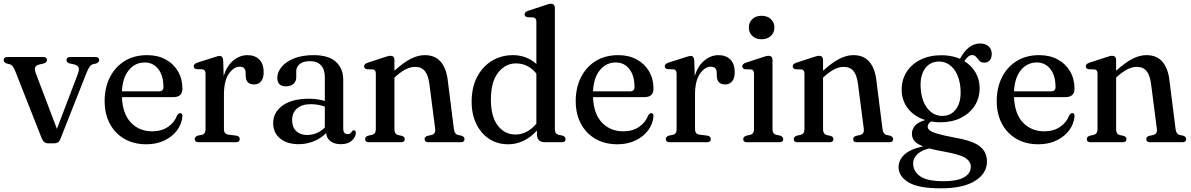

<svg xmlns="http://www.w3.org/2000/svg" viewBox="-20 -757 6339 1022"><path d="M268.5 6H235.5Q213 6 202 -21L60.5 -380Q48.5 -410 34 -414.5L15.5 -419Q-0.5 -425 -0.5 -437Q-0.5 -453.5 20 -453.5H210Q230 -453.5 230 -437Q230 -425 212.5 -419L192.5 -414.5Q170.5 -409.5 166.8 -398.2Q163 -387 171.5 -364.5L283 -71L394.5 -364Q403 -386.5 398.2 -398.2Q393.5 -410 373 -414.5L351 -419Q334 -424.5 334 -437Q334 -453.5 355 -453.5H487.5Q508 -453.5 508 -437Q508 -425 492 -419L474 -415Q464.5 -412 457 -401.8Q449.5 -391.5 440 -368L302 -18.5Q296.5 -4.5 288 0.8Q279.5 6 268.5 6Z M951 -285Q951 -240 902.5 -240H629Q632.5 -151 676.8 -104.5Q721 -58 790.5 -58Q840 -58 874.8 -82Q909.5 -106 922.5 -142.5Q931.5 -155 939.5 -155Q951.5 -154.5 951 -138Q948 -98 923 -64Q898 -30 855.8 -9.5Q813.5 11 759 11Q691.5 11 641.8 -18Q592 -47 564.5 -98.8Q537 -150.5 537 -219.5Q537 -289.5 564.5 -344.8Q592 -400 642.8 -431.8Q693.5 -463.5 763.5 -463.5Q819.5 -463.5 861.8 -440.5Q904 -417.5 927.5 -377.2Q951 -337 951 -285ZM750.5 -424.5Q699 -424.5 665.8 -383.8Q632.5 -343 629 -271H826.5Q850 -271 850 -293Q850 -354.5 822.5 -389.5Q795 -424.5 750.5 -424.5Z M1168 -435.5 1170.5 -353Q1188 -407.5 1222.5 -435.5Q1257 -463.5 1296.5 -463.5Q1337.5 -463.5 1360.5 -439.8Q1383.5 -416 1383.5 -373.5Q1383.5 -340.5 1369.5 -324Q1355.5 -307.5 1333.5 -307.5Q1288 -307.5 1288 -354L1287.5 -369.5Q1287.5 -402 1256 -402Q1224.5 -402 1198.2 -364.5Q1172 -327 1172 -253V-69.5Q1172 -44 1195 -40.5L1237.5 -35Q1256 -32 1256 -16.5Q1256 0 1235.5 0H1037Q1016.5 0 1016.5 -17Q1016.5 -28.5 1032 -35L1055 -39.5Q1074 -44.5 1074 -68.5V-365Q1074 -385 1058.5 -388L1025.5 -389Q1011 -392.5 1011 -404Q1011 -416.5 1030 -423.5L1115 -450.5Q1141 -459.5 1149 -459.5Q1166 -459.5 1168 -435.5Z M1434 -101.5Q1434 -159 1484.2 -195.2Q1534.5 -231.5 1624.5 -231.5Q1648.5 -231.5 1669.8 -228.2Q1691 -225 1709 -219.5V-346Q1709 -387.5 1688.5 -409.5Q1668 -431.5 1630.5 -431.5Q1594 -431.5 1575.5 -416.2Q1557 -401 1557 -379.5V-347.5Q1557 -324 1542.5 -310.8Q1528 -297.5 1502 -297.5Q1456 -297.5 1456 -343Q1456 -372.5 1478.5 -400.2Q1501 -428 1544.2 -445.8Q1587.5 -463.5 1650 -463.5Q1728.5 -463.5 1767.8 -428.2Q1807 -393 1807 -332V-73Q1807 -43 1830 -43Q1839 -43 1844.2 -47Q1849.5 -51 1852.5 -57Q1858 -63.5 1862.5 -63.5Q1874 -63.5 1874 -49Q1874 -29 1853.5 -9.2Q1833 10.5 1794.5 10.5Q1760.5 10.5 1739.5 -5Q1718.5 -20.5 1716 -48.5Q1688 -20 1649.8 -4.8Q1611.5 10.5 1569 10.5Q1508.5 10.5 1471.2 -19.8Q1434 -50 1434 -101.5ZM1535 -118Q1535 -79 1557.2 -58.8Q1579.5 -38.5 1614 -38.5Q1668.5 -38.5 1709 -78V-189.5Q1692 -195.5 1673.8 -199Q1655.5 -202.5 1634.5 -202.5Q1588 -202.5 1561.5 -180Q1535 -157.5 1535 -118Z M2079.5 -437.5V-380.5Q2127.5 -424 2166 -443.8Q2204.5 -463.5 2241 -463.5Q2295.5 -463.5 2325.5 -428.8Q2355.5 -394 2363 -332L2396 -70.5Q2399 -44 2416.5 -39L2437.5 -34.5Q2452.5 -28.5 2452.5 -16.5Q2452.5 0 2432 0H2259.5Q2240 0 2240 -17Q2240 -28 2254 -33.5L2277 -38.5Q2299.5 -44.5 2296.5 -70L2265.5 -310.5Q2259.5 -356.5 2241.5 -378.8Q2223.5 -401 2189.5 -401Q2166 -401 2141 -388.8Q2116 -376.5 2086 -350L2079.5 -343.5V-69Q2079.5 -44 2098 -38.5L2120.5 -33.5Q2134.5 -28.5 2134.5 -17Q2134.5 0 2114.5 0H1943.5Q1923.5 0 1923.5 -16.5Q1923.5 -28.5 1938.5 -34.5L1961.5 -39.5Q1980.5 -45 1980.5 -69V-365Q1980.5 -385 1965.5 -387.5L1932.5 -388.5Q1918 -392 1918 -404Q1918 -416.5 1936.5 -423L2022 -451Q2047.5 -460 2058 -460Q2079.5 -460 2079.5 -437.5Z M2490.5 -216Q2490.5 -293 2520 -348.5Q2549.5 -404 2599.2 -433.8Q2649 -463.5 2710 -463.5Q2747 -463.5 2778.8 -451.2Q2810.5 -439 2835 -416.5V-641.5Q2835 -661.5 2819.5 -664L2787 -665.5Q2772.5 -668.5 2772.5 -680.5Q2772.5 -693 2791 -699.5L2876 -727.5Q2889 -732 2897.2 -734.5Q2905.5 -737 2912.5 -737Q2933.5 -737 2933.5 -714V-69Q2933.5 -45 2952.5 -39.5L2975 -35Q2990.5 -29 2990.5 -16.5Q2990.5 0 2970 0H2880.5Q2838 0 2838 -43.5V-62Q2771 11 2684.5 11Q2628 11 2584.2 -17.5Q2540.5 -46 2515.5 -97Q2490.5 -148 2490.5 -216ZM2593 -226.5Q2593 -136 2629.8 -88.5Q2666.5 -41 2723 -41Q2786.5 -41 2835 -98.5V-365.5Q2791 -419.5 2726.5 -419.5Q2670.5 -419.5 2631.8 -370.8Q2593 -322 2593 -226.5Z M3458.5 -285Q3458.5 -240 3410 -240H3136.5Q3140 -151 3184.2 -104.5Q3228.5 -58 3298 -58Q3347.5 -58 3382.2 -82Q3417 -106 3430 -142.5Q3439 -155 3447 -155Q3459 -154.5 3458.5 -138Q3455.5 -98 3430.5 -64Q3405.5 -30 3363.2 -9.5Q3321 11 3266.5 11Q3199 11 3149.2 -18Q3099.5 -47 3072 -98.8Q3044.5 -150.5 3044.5 -219.5Q3044.5 -289.5 3072 -344.8Q3099.5 -400 3150.2 -431.8Q3201 -463.5 3271 -463.5Q3327 -463.5 3369.2 -440.5Q3411.5 -417.5 3435 -377.2Q3458.5 -337 3458.5 -285ZM3258 -424.5Q3206.5 -424.5 3173.2 -383.8Q3140 -343 3136.5 -271H3334Q3357.5 -271 3357.5 -293Q3357.5 -354.5 3330 -389.5Q3302.5 -424.5 3258 -424.5Z M3675.5 -435.5 3678 -353Q3695.5 -407.5 3730 -435.5Q3764.5 -463.5 3804 -463.5Q3845 -463.5 3868 -439.8Q3891 -416 3891 -373.5Q3891 -340.5 3877 -324Q3863 -307.5 3841 -307.5Q3795.5 -307.5 3795.5 -354L3795 -369.5Q3795 -402 3763.5 -402Q3732 -402 3705.8 -364.5Q3679.5 -327 3679.5 -253V-69.5Q3679.5 -44 3702.5 -40.5L3745 -35Q3763.5 -32 3763.5 -16.5Q3763.5 0 3743 0H3544.5Q3524 0 3524 -17Q3524 -28.5 3539.5 -35L3562.5 -39.5Q3581.5 -44.5 3581.5 -68.5V-365Q3581.5 -385 3566 -388L3533 -389Q3518.5 -392.5 3518.5 -404Q3518.5 -416.5 3537.5 -423.5L3622.5 -450.5Q3648.5 -459.5 3656.5 -459.5Q3673.5 -459.5 3675.5 -435.5Z M4033.5 -548Q4003.5 -548 3984.8 -565.5Q3966 -583 3966 -610.5Q3966 -638 3984.8 -655.5Q4003.5 -673 4033.5 -673Q4064.5 -673 4083.2 -655.5Q4102 -638 4102 -610.5Q4102 -583 4083 -565.5Q4064 -548 4033.5 -548ZM4092 -437.5V-69Q4092 -45 4111 -39.5L4133 -35Q4149 -29 4149 -16.5Q4149 0 4128 0H3956.5Q3936 0 3936 -16.5Q3936 -28.5 3951.5 -34.5L3974.5 -39.5Q3993.5 -45 3993.5 -69V-365Q3993.5 -385 3978 -387.5L3945.5 -388.5Q3931 -392 3931 -404Q3931 -416.5 3949.5 -423L4034.5 -451Q4060 -460 4070.5 -460Q4092 -460 4092 -437.5Z M4361 -437.5V-380.5Q4409 -424 4447.5 -443.8Q4486 -463.5 4522.5 -463.5Q4577 -463.5 4607 -428.8Q4637 -394 4644.5 -332L4677.5 -70.5Q4680.5 -44 4698 -39L4719 -34.5Q4734 -28.5 4734 -16.5Q4734 0 4713.5 0H4541Q4521.5 0 4521.5 -17Q4521.5 -28 4535.5 -33.5L4558.5 -38.5Q4581 -44.5 4578 -70L4547 -310.5Q4541 -356.5 4523 -378.8Q4505 -401 4471 -401Q4447.5 -401 4422.5 -388.8Q4397.5 -376.5 4367.5 -350L4361 -343.5V-69Q4361 -44 4379.5 -38.5L4402 -33.5Q4416 -28.5 4416 -17Q4416 0 4396 0H4225Q4205 0 4205 -16.5Q4205 -28.5 4220 -34.5L4243 -39.5Q4262 -45 4262 -69V-365Q4262 -385 4247 -387.5L4214 -388.5Q4199.5 -392 4199.5 -404Q4199.5 -416.5 4218 -423L4303.5 -451Q4329 -460 4339.5 -460Q4361 -460 4361 -437.5Z M5059.5 -25Q5156.5 -8.5 5195 21.5Q5233.5 51.5 5233.5 103Q5233.5 166 5170.2 205.8Q5107 245.5 4987 245.5Q4868.5 245.5 4815.8 213.5Q4763 181.5 4763 133Q4763 96 4793 66.8Q4823 37.5 4893.5 22Q4858.5 8.5 4846.2 -8Q4834 -24.5 4834 -46Q4834 -68 4849.8 -87.2Q4865.5 -106.5 4905 -118Q4846.5 -136.5 4813 -179.5Q4779.5 -222.5 4779.5 -279.5Q4779.5 -333.5 4806.2 -375Q4833 -416.5 4880.8 -439.8Q4928.5 -463 4992 -463Q5046 -463 5090 -444L5090.5 -445Q5133.5 -525.5 5197.5 -525.5Q5225 -525.5 5242 -510.5Q5259 -495.5 5259 -470.5Q5259 -449 5248.5 -436.2Q5238 -423.5 5219.5 -423.5Q5202.5 -423.5 5193.2 -433.8Q5184 -444 5176 -454Q5168 -464 5154 -464Q5134.5 -464 5113 -431.5Q5151.5 -408 5173 -370.5Q5194.5 -333 5194.5 -288Q5194.5 -234 5167.5 -193Q5140.5 -152 5093.5 -129Q5046.5 -106 4986.5 -106Q4960.5 -106 4936 -110.5Q4918 -98 4918 -83Q4918 -72.5 4928 -63.8Q4938 -55 4968.2 -45.8Q4998.5 -36.5 5059.5 -25ZM4975 -429.5Q4928.5 -428 4902.8 -390.5Q4877 -353 4880.5 -291Q4884.5 -220.5 4917 -179.8Q4949.5 -139 4998.5 -140Q5045 -141.5 5070.8 -178.8Q5096.5 -216 5093 -279Q5089 -349 5056.8 -389.8Q5024.5 -430.5 4975 -429.5ZM4840.5 112.5Q4840.5 154 4877.2 180.8Q4914 207.5 5002 207.5Q5075.5 207.5 5111.5 186.8Q5147.5 166 5147.5 130.5Q5147.5 102 5118.2 83.5Q5089 65 5005.5 50Q4958.5 42 4926.5 33Q4883 43.5 4861.8 65Q4840.5 86.5 4840.5 112.5Z M5699.5 -285Q5699.5 -240 5651 -240H5377.5Q5381 -151 5425.2 -104.5Q5469.5 -58 5539 -58Q5588.5 -58 5623.2 -82Q5658 -106 5671 -142.5Q5680 -155 5688 -155Q5700 -154.5 5699.5 -138Q5696.5 -98 5671.5 -64Q5646.5 -30 5604.2 -9.5Q5562 11 5507.5 11Q5440 11 5390.2 -18Q5340.5 -47 5313 -98.8Q5285.5 -150.5 5285.5 -219.5Q5285.5 -289.5 5313 -344.8Q5340.5 -400 5391.2 -431.8Q5442 -463.5 5512 -463.5Q5568 -463.5 5610.2 -440.5Q5652.5 -417.5 5676 -377.2Q5699.5 -337 5699.5 -285ZM5499 -424.5Q5447.5 -424.5 5414.2 -383.8Q5381 -343 5377.5 -271H5575Q5598.5 -271 5598.5 -293Q5598.5 -354.5 5571 -389.5Q5543.5 -424.5 5499 -424.5Z M5921 -437.5V-380.5Q5969 -424 6007.5 -443.8Q6046 -463.5 6082.5 -463.5Q6137 -463.5 6167 -428.8Q6197 -394 6204.5 -332L6237.5 -70.5Q6240.5 -44 6258 -39L6279 -34.5Q6294 -28.5 6294 -16.5Q6294 0 6273.5 0H6101Q6081.5 0 6081.5 -17Q6081.5 -28 6095.5 -33.5L6118.5 -38.5Q6141 -44.5 6138 -70L6107 -310.5Q6101 -356.5 6083 -378.8Q6065 -401 6031 -401Q6007.5 -401 5982.5 -388.8Q5957.5 -376.5 5927.5 -350L5921 -343.5V-69Q5921 -44 5939.5 -38.5L5962 -33.5Q5976 -28.5 5976 -17Q5976 0 5956 0H5785Q5765 0 5765 -16.5Q5765 -28.5 5780 -34.5L5803 -39.5Q5822 -45 5822 -69V-365Q5822 -385 5807 -387.5L5774 -388.5Q5759.5 -392 5759.5 -404Q5759.5 -416.5 5778 -423L5863.5 -451Q5889 -460 5899.5 -460Q5921 -460 5921 -437.5Z"/></svg>

Font: Fraunces 72pt Soft
Style: Regular
Weight: 400
Version: Version 1.000;[b76b70a41]